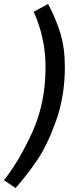

<svg xmlns="http://www.w3.org/2000/svg" viewBox="-56 -823 380 974"><path d="M-36 91Q40 -4 107.5 -151.5Q175 -299 175 -484Q175 -630 115 -763L188 -803Q228 -728 250.5 -653.5Q273 -579 273 -484Q273 -334 228 -209Q183 -84 130.5 -7.5Q78 69 23 131Z"/></svg>

Font: KoHo SemiBold
Style: Italic
Weight: 600
Italic angle: -10°
Version: Version 1.000; ttfautohint (v1.6)